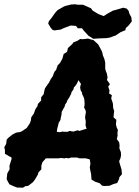

<svg xmlns="http://www.w3.org/2000/svg" viewBox="-50 -863 649 896"><path d="M57 13 29 12 11 5 -6 -3 -13 -15 -19 -27 -16 -54 -5 -73 -6 -88 -3 -99 4 -121 3 -129 -8 -134 -19 -141 -27 -145V-163L-30 -176L-21 -192L-19 -211L-11 -220L8 -235L25 -244L44 -247L53 -251L75 -266L90 -289L94 -301L96 -316L108 -333L115 -353L125 -368L127 -378L142 -394V-409L154 -424L157 -440L160 -451L171 -467L179 -478L187 -494L196 -507L204 -528L212 -537L219 -558L230 -569L241 -589L247 -611L263 -621L267 -639L288 -658L292 -665L312 -673L324 -681L336 -680L361 -683L374 -679L386 -676L396 -667L408 -656L419 -636L427 -620L430 -605L437 -588L441 -571V-559V-543L444 -531L449 -519L452 -501L449 -490L463 -470L455 -459L461 -441L459 -427L472 -419L469 -403L474 -389L477 -379L478 -360L483 -344L481 -331L480 -315L493 -304L491 -282L495 -267L500 -257L498 -240L499 -230L495 -214L506 -199L508 -185L507 -171L514 -153L515 -139L512 -124L506 -111L510 -95L517 -73L519 -50L507 -36L506 -28L497 -9L479 -4L461 4L436 5L426 3L415 -8L394 -15L377 -25L375 -52L372 -64L369 -82L372 -99L369 -119L351 -124H338H321L309 -128H302H283L270 -124L259 -126L251 -124L232 -126L225 -124H207H197H182H164L148 -106L143 -90V-73L130 -59L126 -47L113 -25L104 -13L82 4L68 6ZM229 -246 241 -249 253 -248H266L274 -252L293 -249L312 -255L321 -252L336 -257L354 -262L349 -279L350 -289V-299L347 -313L348 -323L351 -341L348 -351L342 -362L344 -368L345 -381L344 -391L343 -402L340 -410L333 -425V-431L327 -440L324 -453L325 -462L328 -471L316 -489L310 -475L303 -464L295 -455L292 -444L284 -434L282 -425L273 -408L264 -394L261 -385L254 -375L251 -364L245 -354L238 -341L237 -328L234 -315L232 -303L224 -290L221 -277L217 -262L215 -248ZM353 -707 340 -721 333 -731H313L305 -742L280 -744L248 -732L233 -725L203 -721L195 -724L187 -733L175 -753L178 -764L191 -780L198 -790L208 -804L219 -816L249 -833L258 -836L282 -842L301 -843L312 -841H337L360 -831L375 -824L382 -814L393 -807L410 -797L434 -788L451 -799L476 -813L498 -819L525 -827L541 -823L550 -813L554 -799L563 -782L565 -763L551 -745L537 -732L535 -722L513 -713L489 -697L479 -694L464 -688L447 -685L416 -684L385 -682L373 -690L363 -696Z"/></svg>

Font: Winky Rough SemiBold
Style: Italic
Weight: 600
Italic angle: -8.97852°
Designer: Simon Atzbach
Foundry: typofactur
Version: Version 1.206; ttfautohint (v1.8.4.7-5d5b)